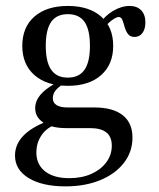

<svg xmlns="http://www.w3.org/2000/svg" viewBox="-20 -447 546 659"><path d="M204.8 192.7Q125 192.7 78.2 164.1Q31.5 135.5 31.5 87.1Q31.5 49.2 59.3 19.8Q87.1 -9.7 141.9 -30.6L162.9 -16.1Q136.3 -4.8 120.6 20.2Q104.8 45.2 104.8 75.8Q104.8 117.7 134.7 141.1Q164.5 164.5 217.7 164.5Q260.5 164.5 293.1 150Q325.8 135.5 344.8 110.1Q363.7 84.7 363.7 53.2Q363.7 22.6 345.2 7.7Q326.6 -7.3 288.7 -7.3H206.5Q158.1 -7.3 129.4 -25.8Q100.8 -44.4 100.8 -75.8Q100.8 -100 118.1 -121Q135.5 -141.9 169.4 -160.5L195.2 -157.3Q177.4 -146 169.4 -134.7Q161.3 -123.4 161.3 -109.7Q161.3 -94.4 174.2 -86.3Q187.1 -78.2 211.3 -78.2H303.2Q367.7 -78.2 401.2 -51.6Q434.7 -25 434.7 25Q434.7 74.2 405.2 112.1Q375.8 150 323.8 171.4Q271.8 192.7 204.8 192.7ZM212.9 -152.4Q140.3 -152.4 98.4 -189.1Q56.5 -225.8 56.5 -289.5Q56.5 -354 98.4 -390.3Q140.3 -426.6 212.9 -426.6Q285.5 -426.6 327 -390.3Q368.5 -354 368.5 -289.5Q368.5 -225.8 327 -189.1Q285.5 -152.4 212.9 -152.4ZM212.9 -180.6Q251.6 -180.6 270.2 -207.7Q288.7 -234.7 288.7 -289.5Q288.7 -345.2 270.2 -371.8Q251.6 -398.4 212.9 -398.4Q174.2 -398.4 155.6 -371.8Q137.1 -345.2 137.1 -289.5Q137.1 -234.7 155.6 -207.7Q174.2 -180.6 212.9 -180.6ZM441.9 -320.2Q426.6 -320.2 419 -330.6Q411.3 -341.1 407.7 -354.8Q404 -368.5 400 -378.6Q396 -388.7 387.1 -388.7Q382.3 -388.7 373 -383.5Q363.7 -378.2 353.2 -368.5Q342.7 -358.9 335.5 -346L322.6 -365.3Q338.7 -391.9 367.7 -409.3Q396.8 -426.6 425 -426.6Q450 -426.6 464.5 -411.7Q479 -396.8 479 -370.2Q479 -347.6 469 -333.9Q458.9 -320.2 441.9 -320.2Z"/></svg>

Font: Playfair
Style: Regular
Weight: 400
Designer: Claus Eggers Sørensen
Foundry: Claus Eggers Sørensen
Version: Version 2.001;gftools[0.9.30]